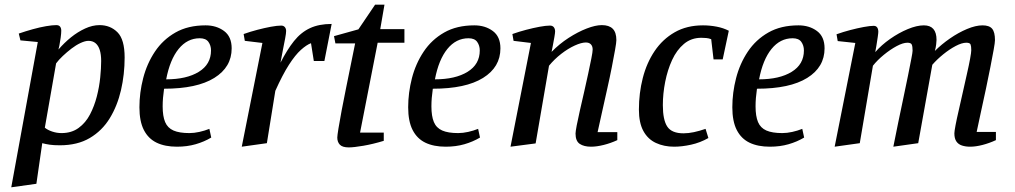

<svg xmlns="http://www.w3.org/2000/svg" viewBox="-20 -616 4323 818"><path d="M28 182 141 -437 67 -444 60 -473Q89 -483 119.5 -491.5Q150 -500 176.5 -504.5Q203 -509 220 -509Q231 -509 236 -502.5Q241 -496 241 -485Q241 -474 238.5 -455.5Q236 -437 233 -422Q230 -407 229 -405Q254 -434 282.5 -457Q311 -480 342.5 -494.5Q374 -509 404 -509Q450 -509 480.5 -478.5Q511 -448 511 -371Q511 -299 495.5 -232Q480 -165 447.5 -112Q415 -59 362.5 -28Q310 3 235 3Q209 3 192 0.5Q175 -2 160 -6L135 167ZM242 -49Q285 -49 315 -71Q345 -93 363.5 -128.5Q382 -164 392.5 -205Q403 -246 407 -286Q411 -326 411 -356Q411 -384 405 -403Q399 -422 387 -432Q375 -442 357 -442Q343 -442 323.5 -433Q304 -424 284.5 -409Q265 -394 247.5 -377.5Q230 -361 219 -346L171 -72Q183 -62 202.5 -55.5Q222 -49 242 -49Z M734 9Q683 9 647.5 -8Q612 -25 593 -62Q574 -99 574 -159Q574 -221 590 -283Q606 -345 640 -396Q674 -447 727.5 -477.5Q781 -508 856 -508Q902 -508 934.5 -484Q967 -460 967 -410Q967 -330 893 -284Q819 -238 679 -238Q676 -217 674.5 -199Q673 -181 673 -163Q673 -121 683.5 -96Q694 -71 719 -60Q744 -49 787 -49Q807 -49 829.5 -54Q852 -59 872 -67L880 -30Q850 -12 813.5 -1.5Q777 9 734 9ZM688 -278Q775 -278 827 -310Q879 -342 879 -401Q879 -422 868 -437.5Q857 -453 831 -453Q778 -453 741 -407.5Q704 -362 688 -278Z M1010 9 1098 -433 1023 -442 1018 -471Q1046 -481 1076.5 -489Q1107 -497 1134 -502Q1161 -507 1178 -507Q1188 -507 1193.5 -500.5Q1199 -494 1199 -484Q1199 -474 1195 -453Q1191 -432 1185.5 -404.5Q1180 -377 1175 -349Q1203 -404 1232.5 -441Q1262 -478 1300.5 -496Q1339 -514 1393 -514L1362 -356H1317L1305 -432Q1286 -425 1262 -403.5Q1238 -382 1211 -340Q1184 -298 1153 -229L1117 -6Z M1466 12Q1439 12 1428 0.5Q1417 -11 1417 -30Q1417 -38 1422 -69Q1427 -100 1435.5 -145Q1444 -190 1454.5 -241.5Q1465 -293 1475 -342.5Q1485 -392 1493 -431H1409L1403 -462L1507 -491L1578 -596H1618L1600 -492H1703V-434H1589L1514 -51H1615V-16Q1569 -2 1528 5Q1487 12 1466 12Z M1879 9Q1828 9 1792.5 -8Q1757 -25 1738 -62Q1719 -99 1719 -159Q1719 -221 1735 -283Q1751 -345 1785 -396Q1819 -447 1872.5 -477.5Q1926 -508 2001 -508Q2047 -508 2079.5 -484Q2112 -460 2112 -410Q2112 -330 2038 -284Q1964 -238 1824 -238Q1821 -217 1819.5 -199Q1818 -181 1818 -163Q1818 -121 1828.5 -96Q1839 -71 1864 -60Q1889 -49 1932 -49Q1952 -49 1974.5 -54Q1997 -59 2017 -67L2025 -30Q1995 -12 1958.5 -1.5Q1922 9 1879 9ZM1833 -278Q1920 -278 1972 -310Q2024 -342 2024 -401Q2024 -422 2013 -437.5Q2002 -453 1976 -453Q1923 -453 1886 -407.5Q1849 -362 1833 -278Z M2155 9 2242 -433 2168 -442 2163 -471Q2191 -481 2221.5 -489Q2252 -497 2279 -502Q2306 -507 2323 -507Q2334 -507 2339.5 -500Q2345 -493 2345 -482Q2345 -476 2342 -458.5Q2339 -441 2335.5 -423Q2332 -405 2330 -395Q2363 -429 2402.5 -454.5Q2442 -480 2479.5 -494.5Q2517 -509 2544 -509Q2575 -509 2590.5 -493.5Q2606 -478 2606 -445Q2606 -435 2600.5 -404Q2595 -373 2586.5 -329.5Q2578 -286 2567 -237.5Q2556 -189 2545.5 -141Q2535 -93 2526 -53H2610V-19Q2582 -6 2552 1.5Q2522 9 2498 9Q2468 9 2450 -3Q2432 -15 2432 -47Q2432 -55 2437 -81.5Q2442 -108 2450.5 -145Q2459 -182 2468.5 -223.5Q2478 -265 2486 -302.5Q2494 -340 2499.5 -367.5Q2505 -395 2505 -405Q2505 -419 2497.5 -427Q2490 -435 2476 -435Q2457 -435 2428.5 -422Q2400 -409 2371 -386.5Q2342 -364 2319 -336L2262 -5Z M2852 9Q2809 9 2774.5 -7Q2740 -23 2721 -58Q2702 -93 2702 -149Q2702 -219 2718.5 -283.5Q2735 -348 2769 -398.5Q2803 -449 2854.5 -478.5Q2906 -508 2975 -508Q3004 -508 3033 -502.5Q3062 -497 3085 -485L3059 -363H3020L3010 -449Q3000 -453 2989 -454Q2978 -455 2968 -455Q2925 -455 2894 -429Q2863 -403 2843.5 -360.5Q2824 -318 2814 -267.5Q2804 -217 2804 -168Q2804 -105 2823 -76.5Q2842 -48 2892 -48Q2913 -48 2936.5 -53Q2960 -58 2986 -67L2998 -28Q2963 -8 2924 0.5Q2885 9 2852 9Z M3260 9Q3209 9 3173.5 -8Q3138 -25 3119 -62Q3100 -99 3100 -159Q3100 -221 3116 -283Q3132 -345 3166 -396Q3200 -447 3253.5 -477.5Q3307 -508 3382 -508Q3428 -508 3460.5 -484Q3493 -460 3493 -410Q3493 -330 3419 -284Q3345 -238 3205 -238Q3202 -217 3200.5 -199Q3199 -181 3199 -163Q3199 -121 3209.5 -96Q3220 -71 3245 -60Q3270 -49 3313 -49Q3333 -49 3355.5 -54Q3378 -59 3398 -67L3406 -30Q3376 -12 3339.5 -1.5Q3303 9 3260 9ZM3214 -278Q3301 -278 3353 -310Q3405 -342 3405 -401Q3405 -422 3394 -437.5Q3383 -453 3357 -453Q3304 -453 3267 -407.5Q3230 -362 3214 -278Z M3536 9 3624 -433 3549 -441 3544 -470Q3572 -480 3602.5 -488Q3633 -496 3660 -501Q3687 -506 3703 -506Q3710 -506 3714.5 -502Q3719 -498 3720.5 -492Q3722 -486 3722 -481Q3722 -475 3719.5 -458Q3717 -441 3714 -422.5Q3711 -404 3709 -394Q3735 -424 3772 -450Q3809 -476 3847.5 -492Q3886 -508 3916 -508Q3943 -508 3956.5 -492.5Q3970 -477 3970 -446Q3970 -440 3968.5 -427Q3967 -414 3963 -399Q3991 -427 4027 -452Q4063 -477 4100 -492.5Q4137 -508 4166 -508Q4195 -508 4207 -493.5Q4219 -479 4219 -445Q4219 -435 4213.5 -404.5Q4208 -374 4199.5 -330.5Q4191 -287 4180.5 -237.5Q4170 -188 4159.5 -140.5Q4149 -93 4141 -54H4223V-19Q4195 -6 4166 1.5Q4137 9 4113 9Q4094 9 4078.5 4Q4063 -1 4054.5 -13.5Q4046 -26 4046 -48Q4046 -56 4051 -82.5Q4056 -109 4064.5 -145.5Q4073 -182 4082 -223Q4091 -264 4099.5 -301Q4108 -338 4113 -365.5Q4118 -393 4118 -402Q4118 -419 4115 -426.5Q4112 -434 4097 -434Q4078 -434 4051.5 -420Q4025 -406 3998.5 -384.5Q3972 -363 3952 -340L3892 -6L3786 9Q3796 -41 3807 -95Q3818 -149 3829 -200Q3840 -251 3848.5 -294Q3857 -337 3862.5 -365Q3868 -393 3868 -400Q3868 -418 3864.5 -426Q3861 -434 3846 -434Q3827 -434 3800 -419.5Q3773 -405 3745.5 -382.5Q3718 -360 3699 -336L3643 -6Z"/></svg>

Font: Manuale Medium
Style: Italic
Weight: 500
Italic angle: -11°
Version: Version 1.002